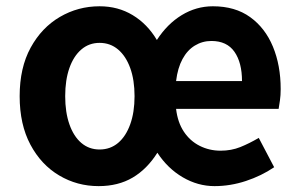

<svg xmlns="http://www.w3.org/2000/svg" viewBox="-20 -594 978 627"><path d="M302 13.8Q231.9 13.8 173.2 -21.1Q114.4 -55.9 79.3 -121.7Q44.2 -187.5 44.2 -279.9Q44.2 -372.8 80.1 -438.4Q116 -503.9 175.5 -538.7Q235 -573.5 305.2 -573.5Q365.5 -573.5 413.3 -544.6Q461.2 -515.7 492.3 -463.4Q526 -515.7 573.4 -544.6Q620.9 -573.5 675.2 -573.5Q747.9 -573.5 796.9 -538.1Q846 -502.7 871.3 -441.6Q896.6 -380.5 896.6 -303.2Q896.6 -282.8 894.2 -266.1Q891.9 -249.4 889.9 -238.4H555Q560.2 -194.3 580.4 -164Q600.5 -133.7 632 -117.8Q663.5 -101.9 700.5 -101.9Q735.2 -101.9 764.7 -113.7Q794.2 -125.6 825 -143.7L875.3 -47.9Q833.9 -19.8 783.1 -3Q732.3 13.8 680.4 13.8Q626.3 13.8 576.9 -15Q527.6 -43.8 493.9 -95.2Q460.2 -41.7 413.1 -14Q366 13.8 302 13.8ZM305.2 -105.8Q340.1 -105.8 365.7 -127.3Q391.2 -148.9 405.3 -188.2Q419.4 -227.4 419.4 -279.9Q419.4 -332.7 405.3 -371.7Q391.2 -410.7 365.7 -432.3Q340.1 -454 305.2 -454Q270.7 -454 245.5 -432.3Q220.3 -410.7 206.6 -371.7Q192.9 -332.7 192.9 -279.9Q192.9 -227.4 206.6 -188.2Q220.3 -148.9 245.5 -127.3Q270.7 -105.8 305.2 -105.8ZM555 -329.2H770.3Q770.3 -389.6 745.6 -424.9Q720.9 -460.2 670.3 -460.2Q640.9 -460.2 616.3 -445.2Q591.7 -430.2 576 -401.2Q560.2 -372.2 555 -329.2Z"/></svg>

Font: Noto Sans TC
Style: Regular
Weight: 100
Designer: Ryoko NISHIZUKA 西塚涼子 (kana, bopomofo & ideographs); Paul D. Hunt (Latin, Greek & Cyrillic); Sandoll Communications 산돌커뮤니
Foundry: Adobe
Version: Version 2.004;hotconv 1.0.118;makeotfexe 2.5.65603